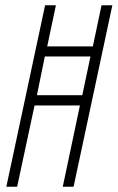

<svg xmlns="http://www.w3.org/2000/svg" viewBox="-20 -708 446 728"><path d="M4 0 151 -688H192L159 -532H332L365 -688H406L259 0H218L283 -308H111L45 0ZM120 -347H292L323 -494H150Z"/></svg>

Font: Saira UltraCondensed ExtraLight
Style: Italic
Weight: 250
Width: 1
Italic angle: -12°
Designer: Hector Gatti with collaboration of the Omnibus-Type team
Foundry: Omnibus-Type
Version: Version 1.101